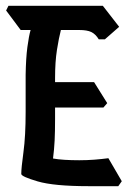

<svg xmlns="http://www.w3.org/2000/svg" viewBox="-20 -659 438 659"><path d="M284 -20Q165 -20 109 -36.5Q53 -53 53 -62Q53 -82 60.5 -137Q68 -192 68 -275V-402Q69 -460 74 -497.5Q79 -535 85 -556H51L1 -623L9 -639H333L389 -567L340 -524H319Q308 -542 293.5 -549Q279 -556 252 -556H189Q182 -529 175.5 -488Q169 -447 169 -391V-377H303L348 -305L335 -290H169V-250Q169 -207 167.5 -176.5Q166 -146 162 -115Q178 -112 201 -110.5Q224 -109 252 -109Q279 -109 304.5 -111Q330 -113 352 -116L398 -37L386 -20Z"/></svg>

Font: Jaini Purva
Style: Regular
Weight: 400
Designer: Maithili Shingre, Girish Dalvi (Devanagari), Taresh Vohra (Latin)
Foundry: Ek Type
Version: Version 2.000; ttfautohint (v1.8.4.7-5d5b)